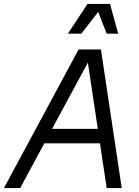

<svg xmlns="http://www.w3.org/2000/svg" viewBox="-49 -950 704 970"><path d="M-29 0H53L175 -226H456L490 0H566L461 -700H348ZM294 -780H362L447 -890L490 -780H548L507 -930H393ZM214 -299 395 -634 445 -299Z"/></svg>

Font: Uncut Sans
Style: Italic
Weight: 400
Italic angle: -11°
Designer: Kasper Nordkvist
Foundry: UNCUT.wtf
Version: Version 1.304;Glyphs 3.2 (3246)